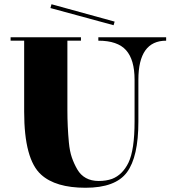

<svg xmlns="http://www.w3.org/2000/svg" viewBox="-20 -876 804 906"><path d="M764 -700V-684Q633 -684 633 -500V-302Q633 -136 579 -63Q525 10 383.5 10Q242 10 174 -52Q94 -124 94 -349V-684H30V-700H362V-684H298V-356Q298 -279 305 -204Q309 -162 319 -133Q329 -104 344.5 -77Q360 -50 385.5 -36Q411 -22 446 -22Q481 -22 509 -32Q558 -51 586 -108Q615 -168 615 -303V-500Q615 -594 575 -639Q535 -684 444 -684V-700ZM218 -838 223 -856 521 -774 516 -757Z"/></svg>

Font: Elsie Swash Caps Black
Style: Regular
Weight: 900
Designer: Alejandro Inler
Foundry: Alejandro Inler
Version: 1.003